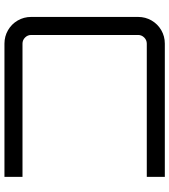

<svg xmlns="http://www.w3.org/2000/svg" viewBox="31 -791 760 862"><g transform="rotate(90 411.0 -360.0)"><path d="M176 0Q143 0 115.5 -16Q88 -32 72 -59.5Q56 -87 56 -120V-600Q56 -633 72 -660.5Q88 -688 115.5 -704Q143 -720 176 -720H774V-639H176Q160 -639 148.5 -627.5Q137 -616 137 -600V-120Q137 -104 148.5 -92.5Q160 -81 176 -81H774V0Z"/></g></svg>

Font: Orbitron
Style: Regular
Weight: 400
Designer: Matt McInerney
Foundry: The League of Moveable Type
Version: Version 2.001